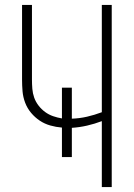

<svg xmlns="http://www.w3.org/2000/svg" viewBox="-20 -755 540 775"><path d="M391 0V-266Q362 -255 331.5 -248Q301 -241 270 -239V-121H230V-240Q206 -242 183 -248.5Q160 -255 140.5 -268Q121 -281 105.5 -299.5Q90 -318 81.5 -340.5Q73 -363 71 -386.5Q69 -410 69 -434V-735H109V-434Q109 -415 110.5 -396.5Q112 -378 118 -361Q124 -344 135.5 -329Q147 -314 162 -303Q177 -292 194.5 -286Q212 -280 230 -277V-401H270V-276Q301 -277 331.5 -284Q362 -291 391 -302V-735H431V0Z"/></svg>

Font: Iosevka SS18 Extralight
Style: Regular
Weight: 200
Monospace: yes
Designer: Belleve Invis
Foundry: Belleve Invis
Version: Version 25.1.1; ttfautohint (v1.8.4)